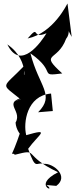

<svg xmlns="http://www.w3.org/2000/svg" viewBox="-20 -861 443 1098"><path d="M60 -282 159 -314C-34 -281 114 -236 69 -160C74 -78 172 -32 100 -117C35 76 41 -2 65 24C210 -13 100 23 312 124C160 202 310 245 246 197L302 202C377 147 285 72 232 76C184 63 186 118 141 -10C201 -93 275 -130 130 -88C112 -158 133 -314 272 -326L282 -226L198 -219C297 -319 203 -364 154 -556C311 -446 195 -423 336 -441C202 -563 308 -505 358 -639C406 -697 317 -781 390 -650L366 -841C364 -840 287 -672 138 -641C212 -727 154 -632 246 -671C217 -623 98 -451 22 -607C167 -508 100 -345 122 -488C-11 -350 -20 -389 98 -293Z"/></svg>

Font: Asimov Silicon
Style: Regular
Weight: 400
Designer: Google
Version: Version 2.000980; 2014